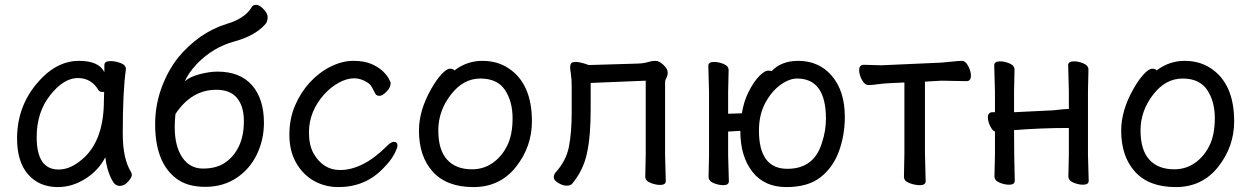

<svg xmlns="http://www.w3.org/2000/svg" viewBox="-20 -741 5116 785"><path d="M219.7 -47.9Q261.7 -47.9 302.7 -79.1Q404.8 -152.8 404.8 -330.1L405.8 -365.2H397Q387.7 -365.2 382.8 -372.1Q354 -421.9 297.9 -421.9Q240.7 -421.9 185.3 -352.1Q129.9 -282.2 129.9 -180.2Q129.9 -47.9 219.7 -47.9ZM216.8 23.9Q140.6 23.9 95.2 -27.6Q49.8 -79.1 49.8 -174.8Q49.8 -301.8 128.4 -397Q207 -492.2 302.7 -492.2Q384.8 -492.2 406.7 -445.8V-475.1Q406.7 -491.2 431.6 -491.2Q451.7 -491.2 473.1 -483.2Q494.6 -475.1 494.6 -459V-457Q481.9 -368.2 481.9 -194.8Q481.9 -91.8 515.6 -38.1Q519 -32.2 519 -24.9Q519 -16.1 503.9 1.5Q488.8 19 469.7 19Q449.7 19 438 -4.9Q417 -43 410.6 -98.1Q382.8 -43.9 328.9 -10Q274.9 23.9 216.8 23.9Z M810.1 -51.8Q864.3 -51.8 900.1 -75.9Q936 -100.1 956.5 -142.6Q977.1 -185.1 977.1 -246.1Q977.1 -306.2 949.2 -340.1Q921.4 -374 864.3 -374Q763.2 -374 697.3 -274.9Q694.3 -244.1 694.3 -222.2Q694.3 -143.1 725.3 -97.4Q756.3 -51.8 810.1 -51.8ZM819.3 22.9Q746.1 22.9 701.7 -10.5Q657.2 -43.9 635.7 -99.9Q614.3 -155.8 614.3 -232.9Q614.3 -310.1 640.1 -381.1Q666 -452.1 708.5 -505.9Q793.5 -607.9 906.2 -643.1Q981.4 -665 1009.3 -711.9Q1013.2 -721.2 1028.3 -721.2Q1040 -721.2 1057.1 -704.1Q1074.2 -687 1074.2 -671.9Q1074.2 -655.8 1067.4 -645Q1025.4 -595.2 938.2 -571.5Q851.1 -547.9 785.2 -480Q749 -440.9 735.4 -408.2Q755.4 -426.8 795.9 -437.5Q836.4 -448.2 869.1 -448.2Q961.4 -448.2 1010.3 -392.6Q1059.1 -336.9 1059.1 -238.8Q1059.1 -169.9 1030.3 -109.9Q1001.5 -49.8 946.8 -13.4Q892.1 22.9 819.3 22.9Z M1363.3 23.9Q1309.1 23.9 1263.7 -1.5Q1218.3 -26.9 1190.7 -75.4Q1163.1 -124 1163.1 -189.9Q1163.1 -254.9 1186 -308.8Q1209 -362.8 1246.6 -403.8Q1284.2 -444.8 1331.5 -468.5Q1378.9 -492.2 1424.3 -492.2Q1468.3 -492.2 1497.1 -480Q1525.9 -467.8 1543.5 -451.4Q1561 -435.1 1569.1 -420.4Q1577.1 -405.8 1577.1 -400.9Q1577.1 -382.8 1560.1 -366Q1543 -349.1 1532.2 -349.1Q1520 -349.1 1515.1 -356.9Q1508.3 -371.1 1501.2 -383.5Q1494.1 -396 1484.9 -401.9Q1457 -420.9 1428.2 -420.9Q1398.9 -420.9 1366.5 -403.6Q1334 -386.2 1306.2 -356Q1243.2 -286.1 1243.2 -199.2Q1243.2 -148.9 1261.2 -115.2Q1300.3 -45.9 1370.1 -45.9Q1463.9 -45.9 1562 -144Q1579.1 -161.1 1589.8 -161.1Q1605 -161.1 1605 -146Q1605 -134.8 1590.6 -108.4Q1576.2 -82 1545.9 -51.8Q1473.1 23.9 1363.3 23.9Z M1909.7 -48.8Q1957 -48.8 1993.9 -74.5Q2030.8 -100.1 2053.2 -144.5Q2075.7 -189 2075.7 -257.8Q2075.7 -326.2 2044.7 -373Q2013.7 -419.9 1943.8 -419.9Q1874 -419.9 1823 -353.5Q1772 -287.1 1772 -208Q1772 -127.9 1807.9 -88.4Q1843.8 -48.8 1909.7 -48.8ZM1916 23.9Q1806.6 23.9 1749.8 -38.6Q1692.9 -101.1 1692.9 -207Q1692.9 -289.1 1742.7 -377Q1763.7 -414.1 1784.7 -437Q1805.7 -460 1819.8 -460Q1833 -460 1837.9 -453.1Q1889.6 -492.2 1951.7 -492.2Q2013.7 -492.2 2059.1 -461.9Q2154.8 -398.9 2154.8 -245.1Q2154.8 -141.1 2089.4 -58.6Q2023.9 23.9 1916 23.9Z M2295.9 18.1Q2281.2 18.1 2262.7 7.1Q2244.1 -3.9 2244.1 -15.1Q2244.1 -24.9 2250 -34.2Q2294.9 -83 2306.2 -141.6Q2317.4 -200.2 2317.4 -280.8V-387.2Q2317.4 -417 2314.2 -438Q2311 -459 2311 -466.8Q2311 -476.1 2315.2 -481.9Q2319.3 -487.8 2334 -487.8Q2346.2 -487.8 2367.2 -481.9L2387.2 -475.1L2586.9 -481Q2612.3 -481.9 2628.7 -487.1Q2645 -492.2 2660.2 -492.2Q2675.3 -492.2 2692.6 -475.6Q2710 -459 2710 -444.8Q2710 -432.1 2704.6 -422.6Q2699.2 -413.1 2699.2 -401.9V-106.9L2702.1 -1Q2702.1 15.1 2679.2 15.1Q2660.2 15.1 2639.2 6.6Q2618.2 -2 2618.2 -19L2620.1 -106.9V-411.1L2395 -401.9V-291Q2395 -184.1 2379.6 -113.5Q2364.3 -43 2318.4 11.2Q2312 18.1 2295.9 18.1Z M3199.2 -50.8Q3309.1 -50.8 3340.8 -158.2Q3356.9 -206.1 3356.9 -255.9Q3356.9 -419.9 3238.8 -419.9Q3207 -419.9 3170.9 -394Q3134.8 -368.2 3108.9 -320.1Q3083 -272 3083 -207Q3083 -50.8 3199.2 -50.8ZM3194.8 23.9Q3105 23.9 3055.9 -39.1Q3006.8 -102.1 3006.8 -206.1L2957 -203.1V-106L2960 0Q2960 16.1 2937 16.1Q2918 16.1 2897.5 7.6Q2877 -1 2877 -18.1L2878.9 -106V-365.2L2876 -472.2Q2876 -487.8 2899.9 -487.8Q2918 -487.8 2938.5 -479.5Q2959 -471.2 2959 -454.1L2957 -365.2V-275.9L3013.2 -277.8Q3021 -327.1 3041.5 -367.2Q3062 -407.2 3084 -429.7Q3106 -452.1 3120.1 -452.1Q3131.8 -452.1 3134.8 -450.2Q3174.8 -492.2 3243.2 -492.2Q3329.1 -492.2 3381.6 -430.2Q3434.1 -368.2 3434.1 -263.2Q3434.1 -188 3409.9 -122.1Q3385.7 -56.2 3334.5 -16.1Q3283.2 23.9 3194.8 23.9Z M3740.7 16.1Q3720.7 16.1 3698.2 7.6Q3675.8 -1 3675.8 -18.1L3677.7 -115.2V-403.8L3615.7 -400.9Q3592.8 -399.9 3568.1 -396.5Q3543.5 -393.1 3531.7 -393.1Q3515.6 -393.1 3504.2 -414.1Q3492.7 -435.1 3492.7 -454.1Q3492.7 -476.1 3511.7 -476.1L3583.5 -474.1L3827.6 -484.9Q3851.6 -486.8 3876.2 -489.5Q3900.9 -492.2 3912.6 -492.2Q3927.7 -492.2 3938.7 -470.7Q3949.7 -449.2 3949.7 -432.1Q3949.7 -409.2 3931.6 -409.2L3828.6 -411.1L3761.7 -407.2V-115.2L3764.6 0Q3764.6 16.1 3740.7 16.1Z M4408.2 14.2Q4389.2 14.2 4368.7 5.6Q4348.1 -2.9 4348.1 -20L4350.1 -107.9V-217.8Q4236.8 -217.8 4126 -209Q4126 -108.9 4128.9 -2Q4128.9 14.2 4106 14.2Q4086.9 14.2 4066.4 5.6Q4045.9 -2.9 4045.9 -20L4047.9 -107.9V-203.1Q4038.1 -206.1 4028.6 -225.1Q4019 -244.1 4019 -261.2Q4019 -282.2 4038.1 -282.2H4047.9V-367.2L4044.9 -474.1Q4044.9 -490.2 4068.8 -490.2Q4086.9 -490.2 4107.4 -481.7Q4127.9 -473.1 4127.9 -456.1L4126 -367.2V-282.2L4286.1 -290Q4299.8 -291 4314.9 -293Q4330.1 -294.9 4339.8 -294.9Q4350.1 -294.9 4350.1 -295.9V-367.2L4347.2 -474.1Q4347.2 -490.2 4371.1 -490.2Q4389.2 -490.2 4409.7 -481.7Q4430.2 -473.1 4430.2 -456.1L4428.2 -367.2V-107.9L4431.2 -2Q4431.2 14.2 4408.2 14.2Z M4780.8 -48.8Q4828.1 -48.8 4865 -74.5Q4901.9 -100.1 4924.3 -144.5Q4946.8 -189 4946.8 -257.8Q4946.8 -326.2 4915.8 -373Q4884.8 -419.9 4814.9 -419.9Q4745.1 -419.9 4694.1 -353.5Q4643.1 -287.1 4643.1 -208Q4643.1 -127.9 4679 -88.4Q4714.8 -48.8 4780.8 -48.8ZM4787.1 23.9Q4677.7 23.9 4620.8 -38.6Q4564 -101.1 4564 -207Q4564 -289.1 4613.8 -377Q4634.8 -414.1 4655.8 -437Q4676.8 -460 4690.9 -460Q4704.1 -460 4709 -453.1Q4760.7 -492.2 4822.8 -492.2Q4884.8 -492.2 4930.2 -461.9Q5025.9 -398.9 5025.9 -245.1Q5025.9 -141.1 4960.4 -58.6Q4895 23.9 4787.1 23.9Z"/></svg>

Font: LXGW WenKai GB Screen
Style: Regular
Weight: 400
Designer: LXGW / Fontworks Inc.
Foundry: LXGW / Fontworks Inc.
Version: Version 1.321;February 19, 2024;FontCreator 14.0.0.2901 64-b